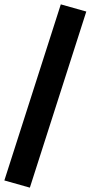

<svg xmlns="http://www.w3.org/2000/svg" viewBox="-38 -785 416 881"><path d="M99 76 -18 43 241 -765 358 -732Z"/></svg>

Font: Nunito Sans 8pt ExtraBold
Style: Regular
Weight: 800
Version: Version 3.101;gftools[0.9.27]